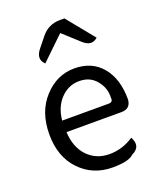

<svg xmlns="http://www.w3.org/2000/svg" viewBox="-153 -922 859 1030"><g transform="rotate(-20 277.0 -407.0)"><path d="M311 13Q199 13 125 -64Q51 -141 51 -269Q51 -398 124 -477Q197 -557 297 -557Q398 -557 455 -488Q512 -420 512 -302Q508 -250 456 -250H142Q146 -163 195 -111Q245 -60 319 -60Q394 -60 458 -103Q491 -43 432 -16Q404 13 311 13ZM141 -316H407Q432 -316 429 -341Q432 -397 396 -440Q361 -484 299 -484Q237 -484 193 -438Q149 -393 141 -316ZM161 -635Q122 -671 163 -721L208 -777Q249 -827 314 -827H340L467 -671Q428 -635 381 -680L292 -761L161 -635Z"/></g></svg>

Font: Swei Toothpaste CJK TC
Style: Regular
Weight: 400
Version: Version 1.0